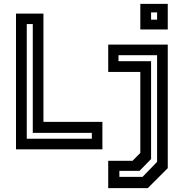

<svg xmlns="http://www.w3.org/2000/svg" viewBox="-20 -770 948 990"><path d="M62.5 0V-700H204V-141.5H508V0ZM118 -54.5H453.5V-85H149V-646H118ZM538 200V59H663.5L703.5 18.5V-399H538V-540H845V97L742 200ZM595.5 142H715L790 64.5V-485.5H591V-454.5H759V50L699.5 111H595.5ZM703.5 -618V-750H845V-618ZM759 -668.5H790V-706H759Z"/></svg>

Font: Tourney SemiBold
Style: Regular
Weight: 600
Version: Version 1.015